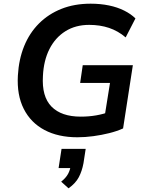

<svg xmlns="http://www.w3.org/2000/svg" viewBox="-20 -735 797 1042"><path d="M400 10Q296 10 221.5 -29.5Q147 -69 109 -144Q71 -219 77 -325Q82 -413 111 -484.5Q140 -556 191.5 -607.5Q243 -659 313.5 -687Q384 -715 472 -715Q525 -715 571 -705.5Q617 -696 654 -677.5Q691 -659 715 -635L662 -532Q621 -567 572 -583.5Q523 -600 464 -600Q390 -600 335 -565.5Q280 -531 248.5 -469Q217 -407 213 -323Q206 -211 259.5 -156.5Q313 -102 418 -102Q463 -102 502.5 -109Q542 -116 577 -129L543 -73L577 -285H415L429 -381H701L648 -38Q615 -23 573 -12.5Q531 -2 486.5 4Q442 10 400 10ZM352 287 312 251Q338 230 349.5 208.5Q361 187 364 162L387 177H298L314 73H445L433 151Q425 194 407.5 227Q390 260 352 287Z"/></svg>

Font: Nunito Sans 10pt
Style: Bold Italic
Weight: 700
Italic angle: -9°
Designer: Vernon Adams
Foundry: Vernon Adams
Version: Version 3.101;gftools[0.9.27]